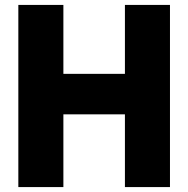

<svg xmlns="http://www.w3.org/2000/svg" viewBox="-20 -760 765 780"><path d="M54.5 0V-740H237.5V-460H487.5V-740H670.5V0H487.5V-295.5H237.5V0Z"/></svg>

Font: Encode Sans Semi Condensed ExBd
Style: Regular
Weight: 800
Width: 4
Designer: Multiple Designers
Foundry: Impallari Type
Version: Version 2.000